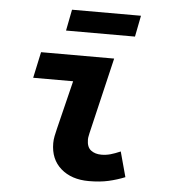

<svg xmlns="http://www.w3.org/2000/svg" viewBox="-51 -726 701 785"><g transform="rotate(5 300.0 -334.0)"><path d="M342 12Q271 12 227.5 -26Q184 -64 184 -130Q184 -144 187 -159Q190 -174 194 -190L243 -389H79L102 -496H402L328 -183Q327 -177 325.5 -170.5Q324 -164 324 -157Q324 -126 341 -113Q358 -100 384 -100Q403 -100 421 -105Q439 -110 462 -120L490 -17Q458 -4 423 4Q388 12 342 12ZM196 -593 213 -680H496L479 -593Z"/></g></svg>

Font: Source Code Pro ExtraLight
Style: Bold Italic
Weight: 700
Italic angle: -11°
Monospace: yes
Version: Version 1.016;hotconv 1.0.116;makeotfexe 2.5.65601